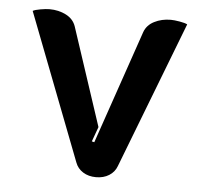

<svg xmlns="http://www.w3.org/2000/svg" viewBox="-43 -554 654 609"><g transform="rotate(5 284.0 -250.0)"><path d="M218 -32 38 -499Q45 -503 62.5 -506Q80 -509 91 -509Q120 -509 143.5 -497Q167 -485 175 -462L278 -150L261 -103L269 -101L393 -462Q401 -485 424.5 -497Q448 -509 477 -509Q488 -509 505.5 -506Q523 -503 530 -499L350 -32Q343 -13 325.5 -2Q308 9 284 9Q260 9 242.5 -2Q225 -13 218 -32Z"/></g></svg>

Font: K2D
Style: Bold
Weight: 700
Designer: Katatrad Aksorn Co.,Ltd.
Foundry: Cadson Demak Co.,Ltd.
Version: Version 1.000; ttfautohint (v1.6)